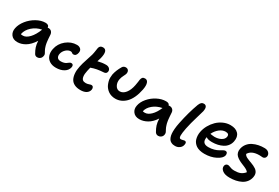

<svg xmlns="http://www.w3.org/2000/svg" viewBox="70 -1744 4203 2896"><g transform="rotate(30 2171.5 -296.0)"><path d="M168.9 -79.1Q95.7 -79.1 59.3 -127.4Q22.9 -175.8 37.1 -245.1Q51.8 -318.4 107.4 -388.2Q163.1 -458 241.7 -502Q320.3 -545.9 396 -545.9Q455.6 -545.9 460 -497.1Q469.7 -499 474.1 -499Q506.3 -499 525.9 -478.3Q545.4 -457.5 547.9 -425.8Q548.3 -421.4 550 -393.6Q551.8 -365.7 552.2 -361.3Q552.7 -356.9 554.7 -333.3Q556.6 -309.6 557.9 -303.7Q559.1 -297.9 562 -278.3Q564.9 -258.8 567.9 -250.7Q570.8 -242.7 575.4 -226.1Q580.1 -209.5 585.2 -198.7Q590.3 -188 597.4 -173.8Q604.5 -159.7 612.8 -146Q624 -129.9 622.6 -109.9Q621.1 -89.8 613 -72.3Q605 -54.7 586.2 -42.7Q567.4 -30.8 543.9 -30.8Q509.8 -30.8 493.2 -60.1Q465.8 -106.9 451.7 -149.4Q437.5 -191.9 434.1 -254.9Q405.3 -207.5 371.3 -172.6Q337.4 -137.7 302.7 -117.7Q268.1 -97.7 235.1 -88.4Q202.1 -79.1 168.9 -79.1ZM159.2 -217.8Q159.2 -212.9 158.2 -210Q173.3 -206.1 195.8 -206.1Q249 -206.1 304.7 -264.4Q360.4 -322.8 401.9 -430.2Q308.1 -412.1 241 -351.6Q173.8 -291 159.2 -217.8Z M866.7 -35.2Q798.8 -35.2 753.4 -64.9Q708 -94.7 691.4 -144.8Q674.8 -194.8 687.5 -256.8Q708 -359.4 790.8 -426.8Q873.5 -494.1 972.7 -494.1Q1013.7 -494.1 1038.6 -470.2Q1063.5 -446.3 1054.7 -402.8Q1042.5 -340.8 993.7 -340.8Q980.5 -340.8 968 -351.8Q955.6 -362.8 940.4 -362.8Q896.5 -362.8 858.6 -326.9Q820.8 -291 811.5 -244.1Q804.2 -204.1 822 -179.9Q839.8 -155.8 881.8 -155.8Q911.1 -155.8 933.6 -161.9Q956.1 -168 969 -176.5Q981.9 -185.1 992.2 -193.4Q1002.4 -201.7 1013.2 -207.8Q1023.9 -213.9 1035.6 -213.9Q1056.6 -213.9 1066.2 -200.4Q1075.7 -187 1070.8 -160.2Q1059.1 -102.5 1002.9 -68.8Q946.8 -35.2 866.7 -35.2Z M1355 71.8Q1292 71.8 1248.8 50Q1205.6 28.3 1184.8 -11.2Q1164.1 -50.8 1159.7 -106.2Q1155.3 -161.6 1169.9 -229Q1181.6 -287.6 1209.2 -368.2Q1236.8 -448.7 1244.6 -480Q1253.9 -515.6 1259.5 -557.4Q1265.1 -599.1 1267.6 -609.9Q1278.8 -658.2 1331.5 -658.2Q1421.4 -658.2 1382.8 -501Q1377 -481.4 1361.8 -434.1Q1435.1 -453.1 1502 -453.1Q1541.5 -453.1 1564 -430.7Q1586.4 -408.2 1580.6 -377Q1577.6 -359.9 1565.7 -349.1Q1553.7 -338.4 1534.7 -336.9Q1464.8 -332.5 1416 -323.5Q1367.2 -314.5 1316.9 -295.9Q1304.2 -246.6 1301.8 -231.9Q1288.1 -168.9 1293.5 -130.6Q1298.8 -92.3 1317.9 -76.2Q1336.9 -60.1 1372.6 -60.1Q1398.9 -60.1 1425.5 -69.6Q1452.1 -79.1 1462.9 -79.1Q1486.3 -79.1 1496.3 -61.3Q1506.3 -43.5 1502 -18.1Q1492.7 24.9 1454.6 48.3Q1416.5 71.8 1355 71.8Z M1875.5 -79.1Q1839.8 -79.1 1808.3 -88.6Q1776.9 -98.1 1753.2 -114.5Q1729.5 -130.9 1710 -153.6Q1690.4 -176.3 1679 -202.4Q1667.5 -228.5 1659.9 -257.6Q1652.3 -286.6 1652.6 -315.7Q1652.8 -344.7 1657.2 -373Q1674.3 -455.1 1723.6 -537.1Q1730.5 -550.8 1745.8 -559.8Q1761.2 -568.8 1780.3 -568.8Q1811.5 -568.8 1827.1 -546.9Q1842.8 -524.9 1835.4 -490.2Q1833 -477.5 1813.5 -439.9Q1793.9 -402.3 1786.6 -366.2Q1774.4 -305.7 1801.5 -256.8Q1828.6 -208 1878.4 -208Q1934.1 -208 1977.3 -261.7Q2020.5 -315.4 2038.6 -408.2Q2044.9 -436.5 2048.8 -469.2Q2052.7 -502 2054.2 -511.2Q2059.6 -540.5 2073.5 -554.7Q2087.4 -568.8 2116.2 -568.8Q2155.3 -568.8 2170.4 -527.1Q2185.5 -485.4 2170.4 -407.2Q2153.8 -323.2 2124 -259.5Q2094.2 -195.8 2055.2 -157Q2016.1 -118.2 1970.9 -98.6Q1925.8 -79.1 1875.5 -79.1Z M2343.3 7.8Q2270.5 7.8 2233.9 -39.6Q2197.3 -86.9 2211.4 -152.8Q2224.6 -221.2 2278.8 -285.4Q2333 -349.6 2409.9 -389.4Q2486.8 -429.2 2562.5 -429.2Q2617.2 -429.2 2625.5 -393.1Q2637.2 -395 2643.6 -395Q2675.8 -395 2696.3 -375.2Q2716.8 -355.5 2719.2 -324.2Q2719.7 -319.3 2721.4 -290.8Q2723.1 -262.2 2723.6 -257.6Q2724.1 -252.9 2726.1 -228.8Q2728 -204.6 2729.2 -198.5Q2730.5 -192.4 2733.4 -172.1Q2736.3 -151.9 2739.3 -143.3Q2742.2 -134.8 2746.8 -117.7Q2751.5 -100.6 2756.6 -89.4Q2761.7 -78.1 2768.8 -63.2Q2775.9 -48.3 2784.2 -34.2Q2794.9 -17.1 2794.9 3.4Q2794.9 23.9 2786.4 41.5Q2777.8 59.1 2759 71Q2740.2 83 2716.3 83Q2681.2 83 2661.6 51.8Q2632.8 2.4 2618.7 -41.3Q2604.5 -85 2601.6 -151.9Q2547.4 -68.4 2479.5 -30.3Q2411.6 7.8 2343.3 7.8ZM2332.5 -124V-123Q2344.7 -118.2 2369.1 -118.2Q2420.4 -118.2 2473.1 -169.2Q2525.9 -220.2 2565.4 -314Q2472.2 -295.9 2408.9 -242.7Q2345.7 -189.5 2332.5 -124Z M3013.7 87.9Q2994.6 87.9 2978.8 85.2Q2962.9 82.5 2945.3 73.7Q2927.7 64.9 2915 50.3Q2902.3 35.6 2892.6 10.3Q2882.8 -15.1 2879.6 -48.8Q2876.5 -82.5 2880.4 -132.3Q2884.3 -182.1 2897 -243.2Q2939.9 -451.7 3001 -617.2Q3015.1 -652.8 3032 -668Q3048.8 -683.1 3073.7 -683.1Q3106.4 -683.1 3119.6 -657.7Q3132.8 -632.3 3122.1 -579.1Q3116.7 -553.2 3082.3 -441.7Q3047.9 -330.1 3025.9 -223.1Q3017.1 -178.2 3012.9 -145.5Q3008.8 -112.8 3009 -93.5Q3009.3 -74.2 3013.4 -62.7Q3017.6 -51.3 3023.4 -47.6Q3029.3 -43.9 3038.1 -43.9Q3055.2 -43.9 3073.2 -49.6Q3091.3 -55.2 3098.6 -55.2Q3142.1 -55.2 3129.9 0Q3122.6 39.1 3089.4 63.5Q3056.2 87.9 3013.7 87.9Z M3454.6 -30.8Q3409.7 -30.8 3372.8 -40.3Q3335.9 -49.8 3310.5 -66.9Q3285.2 -84 3267.1 -108.2Q3249 -132.3 3241.2 -161.1Q3233.4 -189.9 3231.9 -223.1Q3230.5 -256.3 3238.3 -292Q3250 -350.1 3281.2 -405.8Q3312.5 -461.4 3357.2 -505.6Q3401.9 -549.8 3461.7 -576.9Q3521.5 -604 3584.5 -604Q3677.2 -604 3723.1 -554Q3769 -503.9 3751.5 -417Q3742.7 -372.6 3715.8 -337.9Q3689 -303.2 3649.9 -282.7Q3610.8 -262.2 3564.7 -251.7Q3518.6 -241.2 3467.3 -241.2Q3391.6 -241.2 3362.3 -267.1Q3338.4 -147.9 3456.5 -147.9Q3508.8 -147.9 3553.7 -160.9Q3598.6 -173.8 3623 -189Q3647.5 -204.1 3671.1 -217Q3694.8 -230 3709.5 -230Q3732.9 -230 3742.4 -213.9Q3752 -197.8 3747.6 -170.9Q3736.3 -118.2 3651.1 -74.5Q3565.9 -30.8 3454.6 -30.8ZM3570.3 -481Q3515.6 -481 3465.1 -440.7Q3414.6 -400.4 3385.3 -337.9Q3388.7 -337.9 3412.8 -333.5Q3437 -329.1 3458.5 -329.1Q3523.4 -329.1 3570.3 -354.7Q3617.2 -380.4 3625.5 -420.9Q3637.7 -481 3570.3 -481Z M3963.4 90.8Q3879.4 90.8 3836.7 56.2Q3793.9 21.5 3803.2 -22.9Q3806.2 -40 3819.3 -52Q3832.5 -64 3851.1 -64Q3865.2 -64 3881.1 -57.4Q3897 -50.8 3919.9 -43.9Q3942.9 -37.1 3973.1 -37.1Q4036.1 -37.1 4076.4 -53.5Q4116.7 -69.8 4150.4 -109.9Q4143.6 -125 4123 -138.4Q4102.5 -151.9 4076.4 -163.1Q4050.3 -174.3 4020.3 -186.5Q3990.2 -198.7 3963.4 -214.6Q3936.5 -230.5 3916 -250.2Q3895.5 -270 3886.7 -299.6Q3877.9 -329.1 3885.3 -365.2Q3895.5 -417 3927 -456.5Q3958.5 -496.1 4003.4 -518.6Q4048.3 -541 4098.6 -551.5Q4148.9 -562 4202.1 -561Q4252 -560.5 4277.3 -533Q4302.7 -505.4 4297.4 -471.2Q4293 -449.2 4278.8 -437Q4264.6 -424.8 4244.1 -424.8Q4237.8 -424.8 4219.5 -426.5Q4201.2 -428.2 4187.5 -428.2Q4052.7 -428.2 4004.4 -346.2Q4008.3 -332 4021.2 -320.1Q4034.2 -308.1 4052.2 -299.6Q4070.3 -291 4092.8 -282Q4115.2 -272.9 4138.2 -264.9Q4161.1 -256.8 4183.8 -245.8Q4206.5 -234.9 4225.1 -222.2Q4243.7 -209.5 4256.8 -191.2Q4270 -172.9 4274.4 -150.4Q4278.8 -127.9 4273.4 -97.2Q4263.7 -46.9 4234.6 -9.8Q4205.6 27.3 4162.6 48.8Q4119.6 70.3 4070.1 80.6Q4020.5 90.8 3963.4 90.8Z"/></g></svg>

Font: Shantell Sans Irregular Bouncy
Style: Italic
Weight: 600
Italic angle: -11.31°
Designer: Stephen Nixon, Anya Danilova, Shantell Martin
Foundry: Arrow Type
Version: Version 1.006;[9816181b4]